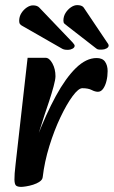

<svg xmlns="http://www.w3.org/2000/svg" viewBox="-20 -717 445 751"><path d="M147 -24 123 -175Q160 -271 198.5 -341.5Q237 -412 277 -451Q317 -490 358 -490Q381 -490 391 -475.5Q401 -461 401 -439Q401 -419 396.5 -400.5Q392 -382 383.5 -370Q375 -358 363 -358Q352 -358 338.5 -365Q325 -372 302 -372Q287 -372 264 -341Q241 -310 216.5 -258.5Q192 -207 173 -145.5Q154 -84 147 -24ZM63 14Q50 14 43.5 9.5Q37 5 36.5 -14Q36 -33 41 -75L88 -491H158Q173 -491 185 -469Q197 -447 197 -419Q197 -406 189.5 -378.5Q182 -351 172 -320.5Q162 -290 154 -267L128 -185L165 -191L147 -24Q146 -14 135 -6.5Q124 1 109.5 5.5Q95 10 82 12Q69 14 63 14ZM397 -554 307 -688Q303 -693 296.5 -695Q290 -697 282 -697Q270 -697 257.5 -688.5Q245 -680 236.5 -666.5Q228 -653 228 -636Q228 -628 232 -624.5Q236 -621 245 -614L357 -527Q362 -523 368.5 -523Q375 -523 379 -523Q388 -523 396.5 -527.5Q405 -532 405 -539Q405 -542 402.5 -546Q400 -550 397 -554ZM264 -551 134 -687Q126 -696 109 -696Q97 -696 84.5 -687.5Q72 -679 63.5 -665.5Q55 -652 55 -635Q55 -627 58.5 -622.5Q62 -618 72 -613L224 -526Q230 -523 236 -522.5Q242 -522 246 -522Q255 -522 263.5 -526.5Q272 -531 272 -538Q272 -541 269.5 -544Q267 -547 264 -551Z"/></svg>

Font: Alkatra
Style: Regular
Weight: 400
Designer: Suman Bhandary
Version: Version 1.100;gftools[0.9.22]